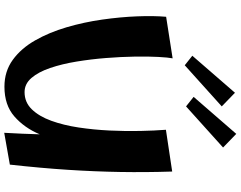

<svg xmlns="http://www.w3.org/2000/svg" viewBox="-132 -970 1112 887"><g transform="rotate(90 423.5 -527.0)"><path d="M381 8Q310 8 257 -30.5Q204 -69 167 -134Q130 -199 106.5 -279Q83 -359 71 -443.5Q59 -528 56 -605Q53 -682 58 -739L250 -769Q246 -749 243.5 -703Q241 -657 242 -594Q243 -531 248.5 -461.5Q254 -392 265 -325Q276 -258 294.5 -203.5Q313 -149 340.5 -117Q368 -85 406 -85Q453 -85 485.5 -118.5Q518 -152 538.5 -208.5Q559 -265 569.5 -335Q580 -405 583.5 -478.5Q587 -552 585.5 -619.5Q584 -687 580 -738L773 -767Q777 -644 775 -526.5Q773 -409 765 -285Q757 -161 741 -17L594 9Q599 -78 601 -155Q571 -84 518.5 -38Q466 8 381 8ZM472 -831 428 -866 599 -1063 662 -1002ZM282 -825 238 -860 409 -1057 472 -996Z"/></g></svg>

Font: Marhey SemiBold
Style: Regular
Weight: 600
Designer: Nur Syamsi & Bustanul Arifin
Foundry: Namelatype
Version: Version 1.000; ttfautohint (v1.8.4.7-5d5b)